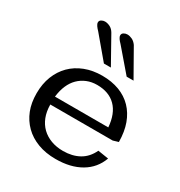

<svg xmlns="http://www.w3.org/2000/svg" viewBox="-164 -795 865 921"><g transform="rotate(30 268.5 -335.0)"><path d="M469.2 -203.6H123.5Q124 -164.6 135.7 -134.8Q147.5 -105 168.9 -84.2Q190.4 -63.5 220.5 -52.2Q250.5 -41 287.1 -41Q338.4 -41 376 -62Q413.6 -83 434.1 -127L493.2 -117.7Q470.7 -55.7 414.3 -22.7Q357.9 10.3 275.9 10.3Q220.7 10.3 176.8 -6.3Q132.8 -22.9 102.3 -53.2Q71.8 -83.5 55.7 -124.3Q39.6 -165 39.6 -217.3Q39.6 -270 56.2 -312.3Q72.8 -354.5 103 -384.8Q133.3 -415 176 -431.6Q218.8 -448.2 271 -448.2Q323.7 -448.2 365.7 -432.4Q407.7 -416.5 437 -386.2Q466.3 -356 482.2 -312.5Q498 -269 498.5 -212.4ZM419.4 -247.6Q413.6 -321.3 375.5 -359.4Q337.4 -397.5 272 -397.5Q241.2 -397.5 215.8 -387Q190.4 -376.5 171.4 -357.7Q152.3 -338.9 140.4 -311.5Q128.4 -284.2 124 -247.6ZM286.6 -502.4H248L146.5 -623Q137.2 -632.3 130.6 -641.8Q124 -651.4 124 -659.2Q124 -668.9 133.1 -674.3Q142.1 -679.7 152.3 -679.7Q166 -679.7 180.7 -672.4Q195.3 -665 205.1 -647.9ZM412.1 -502.4H374L270 -623.5Q260.7 -632.8 254.4 -641.8Q248 -650.9 248 -659.2Q248 -668.9 257.1 -674.3Q266.1 -679.7 276.4 -679.7Q289.1 -679.7 302.7 -673.3Q316.4 -667 327.6 -651.4Z"/></g></svg>

Font: Kameron
Style: Regular
Weight: 400
Version: Version 1.000